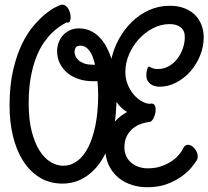

<svg xmlns="http://www.w3.org/2000/svg" viewBox="-20 -741 873 804"><path d="M805.2 -71.8Q798.8 -61 783.4 -41.7Q768.1 -22.5 742.7 -3.7Q717.3 15.1 681.2 29.1Q645 43 597.2 43Q563.5 43 533.4 33.7Q503.4 24.4 480 6.3Q456.5 -11.7 441.2 -38.3Q425.8 -64.9 421.9 -99.1Q405.8 -66.4 385.5 -42.5Q365.2 -18.6 342 -2.9Q318.8 12.7 293.7 20.3Q268.6 27.8 242.2 27.8Q187.5 27.8 146 2.2Q104.5 -23.4 76.4 -67.9Q48.3 -112.3 34.2 -171.6Q20 -231 20 -297.9Q20 -382.8 34.9 -447Q49.8 -511.2 72.5 -557.6Q95.2 -604 122.1 -634.8Q148.9 -665.5 172.1 -684.1Q195.3 -702.6 211.7 -710.4Q228 -718.3 230 -719.2Q232.4 -720.2 235.1 -720.7Q237.8 -721.2 241.2 -721.2Q249.5 -721.2 255.9 -716.1Q262.2 -710.9 266.6 -703.4Q271 -695.8 273.4 -686.5Q275.9 -677.2 275.9 -668.9Q275.9 -659.2 272.9 -652.6Q270 -646 263.2 -646Q259.8 -646 257.8 -647Q249 -642.1 234.1 -632.8Q219.2 -623.5 201.7 -607.2Q184.1 -590.8 166 -565.9Q147.9 -541 133.3 -505.1Q118.7 -469.2 109.4 -420.7Q100.1 -372.1 100.1 -308.1Q100.1 -240.2 112.8 -190.9Q125.5 -141.6 146 -109.6Q166.5 -77.6 192.4 -62.3Q218.3 -46.9 245.1 -46.9Q276.4 -46.9 303 -66.4Q329.6 -85.9 348.9 -123.3Q368.2 -160.6 379.4 -215.1Q390.6 -269.5 391.1 -339.8Q391.1 -369.1 388.2 -400.9H369.1Q337.9 -400.9 310.5 -409.7Q283.2 -418.5 262.9 -435.1Q242.7 -451.7 231 -474.9Q219.2 -498 219.2 -526.9Q219.2 -546.4 225.8 -563.7Q232.4 -581.1 244.4 -594Q256.3 -606.9 272.9 -614.5Q289.6 -622.1 310.1 -622.1Q337.4 -622.1 359.1 -611.8Q380.9 -601.6 397.5 -584Q414.1 -566.4 426.3 -543.5Q438.5 -520.5 446.8 -495.1Q456.1 -537.6 478 -577.6Q500 -617.7 531.5 -648.7Q563 -679.7 603.5 -698.2Q644 -716.8 690.9 -716.8Q725.6 -716.8 752.2 -706.5Q778.8 -696.3 796.6 -678.5Q814.5 -660.6 823.7 -636.5Q833 -612.3 833 -585Q833 -545.9 818.1 -508.8Q803.2 -471.7 777.8 -442.6Q752.4 -413.6 718.8 -395.8Q685.1 -377.9 647.9 -377.9Q638.7 -377.9 628.9 -380.4Q619.1 -382.8 611.1 -388.4Q603 -394 597.9 -403.3Q592.8 -412.6 592.8 -425.8Q592.8 -431.2 593.5 -437.5Q594.2 -443.8 595.7 -449.2Q597.2 -454.6 599.4 -458.3Q601.6 -461.9 604 -461.9Q606.4 -461.9 608.6 -460.4Q610.8 -459 614.5 -457Q618.2 -455.1 624.5 -453.6Q630.9 -452.1 642.1 -452.1Q667 -452.1 687.5 -464.1Q708 -476.1 722.7 -495.1Q737.3 -514.2 745.6 -538.1Q753.9 -562 753.9 -585.9Q753.9 -613.3 736.3 -626.7Q718.8 -640.1 690.9 -640.1Q653.3 -640.1 619.6 -622.3Q585.9 -604.5 560.3 -575.9Q534.7 -547.4 519.8 -511.7Q504.9 -476.1 504.9 -439.9Q504.9 -412.1 514.4 -388.2Q523.9 -364.3 538.8 -346.4Q553.7 -328.6 571.5 -318.1Q589.4 -307.6 606 -306.2Q608.4 -307.1 610.6 -307.1Q612.8 -307.1 615.2 -307.1Q624 -307.1 627.9 -300Q631.8 -293 631.8 -283.2Q631.8 -274.9 629.9 -265.9Q627.9 -256.8 624.5 -249.3Q621.1 -241.7 616.7 -236.6Q612.3 -231.4 607.9 -231Q592.3 -229 573.5 -223.1Q554.7 -217.3 538.6 -204.8Q522.5 -192.4 511.7 -172.6Q501 -152.8 501 -123Q501 -104 508.3 -87.9Q515.6 -71.8 528.8 -60.3Q542 -48.8 560.1 -42.5Q578.1 -36.1 599.1 -36.1Q630.4 -36.1 655.5 -44.9Q680.7 -53.7 699.2 -66.4Q717.8 -79.1 729.5 -93.3Q741.2 -107.4 746.1 -118.2Q750 -127 755.4 -130.9Q760.7 -134.8 767.1 -134.8Q774.4 -134.8 781.7 -130.4Q789.1 -126 794.9 -118.9Q800.8 -111.8 804.4 -103.3Q808.1 -94.7 808.1 -85.9Q808.1 -78.1 805.2 -71.8ZM366.2 -470.2Q369.1 -470.2 372.1 -469.7Q375 -469.2 377.9 -470.2Q374 -486.8 368.7 -501.5Q363.3 -516.1 355.7 -526.9Q348.1 -537.6 338.6 -543.7Q329.1 -549.8 316.9 -549.8Q301.8 -549.8 296.9 -541.5Q292 -533.2 292 -524.9Q292 -516.1 296.1 -506.3Q300.3 -496.6 309.3 -488.5Q318.4 -480.5 332.5 -475.3Q346.7 -470.2 366.2 -470.2ZM467.8 -314Q466.8 -292 465.3 -271.2Q463.9 -250.5 460.9 -231.9Q472.2 -244.6 485.4 -254.6Q498.5 -264.6 512.2 -272Q499.5 -279.8 488.3 -290Q477.1 -300.3 467.8 -314Z"/></svg>

Font: Grand Hotel
Style: Regular
Weight: 400
Designer: Brian J. Bonislawsky & Jim Lyles for Astigmatic (AOETI)
Foundry: Astigmatic (AOETI)
Version: Version 001.000